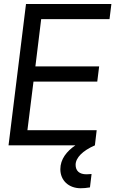

<svg xmlns="http://www.w3.org/2000/svg" viewBox="-20 -748 593 988"><path d="M23.9 0H367.7C323.2 30.3 290.5 71.3 290.5 122.6C290.5 180.2 333 220.7 395.5 220.7C409.2 220.7 426.3 219.2 442.9 216.3L451.2 147.5C442.4 148.4 433.1 148.9 424.8 148.9C388.7 148.9 369.1 131.3 369.1 100.1C369.1 64 405.3 27.3 468.3 0L477.5 -78.1H121.1L152.3 -328.1H480.5L490.2 -406.2H162.1L191.9 -649.4H543.5L553.2 -727.5H113.8Z"/></svg>

Font: Guggenheim Sans Display
Style: Italic
Weight: 400
Italic angle: -7°
Designer: Modified by Tom Baber under direction of Pentagram Design 2023
Foundry: rsms
Version: Version 1.001;Glyphs 3.1.2 (3151)